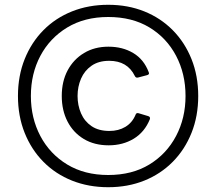

<svg xmlns="http://www.w3.org/2000/svg" viewBox="-20 -768 903 802"><path d="M432 14Q350 14 281 -13.5Q212 -41 161.5 -92Q111 -143 83 -213Q55 -283 55 -367Q55 -451 83 -521Q111 -591 161.5 -642Q212 -693 281 -720.5Q350 -748 432 -748Q514 -748 582.5 -720.5Q651 -693 701.5 -642Q752 -591 780 -521Q808 -451 808 -367Q808 -283 780 -213Q752 -143 701.5 -92Q651 -41 582.5 -13.5Q514 14 432 14ZM432 -37Q532 -37 604 -81Q676 -125 715.5 -200Q755 -275 755 -367Q755 -460 715.5 -535Q676 -610 604 -653.5Q532 -697 432 -697Q333 -697 260.5 -653Q188 -609 148.5 -534.5Q109 -460 109 -367Q109 -275 148.5 -200Q188 -125 260.5 -81Q333 -37 432 -37ZM434 -161Q374 -161 330 -187.5Q286 -214 262 -260.5Q238 -307 238 -367Q238 -428 262.5 -474Q287 -520 331 -546.5Q375 -573 433 -573Q492 -573 536.5 -546.5Q581 -520 601 -467Q606 -457 594 -454L556 -444Q547 -442 543 -451Q512 -514 436 -514Q392 -514 362.5 -493.5Q333 -473 318.5 -439.5Q304 -406 304 -367Q304 -328 318.5 -294.5Q333 -261 362.5 -241Q392 -221 437 -221Q475 -221 503.5 -238Q532 -255 546 -288Q549 -298 559 -295L599 -283Q609 -280 606 -270Q584 -216 538.5 -188.5Q493 -161 434 -161Z"/></svg>

Font: LINE Seed Sans App
Style: Regular
Weight: 400
Designer: LINE VX Design & Dalton Maag Ltd & Sandoll Inc
Foundry: Dalton Maag Ltd
Version: Version 1.003